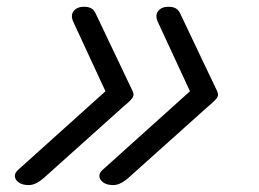

<svg xmlns="http://www.w3.org/2000/svg" viewBox="-20 -534 765 568"><path d="M57 13Q44 12 34.5 5Q25 -2 24 -12Q23 -22 33 -31L292 -264L197 -469Q188 -489 198 -501.5Q208 -514 229 -514Q242 -514 250.5 -509Q259 -504 264 -492L363 -284Q369 -272 372 -265.5Q375 -259 375 -254Q375 -247 367 -238.5Q359 -230 341 -215L109 -7Q95 5 82.5 10Q70 15 57 13ZM307 13Q294 12 284.5 5Q275 -2 274 -12Q273 -22 283 -31L542 -264L447 -469Q438 -489 448 -501.5Q458 -514 479 -514Q492 -514 500.5 -509Q509 -504 514 -492L613 -284Q619 -272 622 -265.5Q625 -259 625 -254Q625 -247 617 -238.5Q609 -230 591 -215L359 -7Q345 5 332.5 10Q320 15 307 13Z"/></svg>

Font: Playwrite CO Light
Style: Regular
Weight: 300
Version: Version 1.002